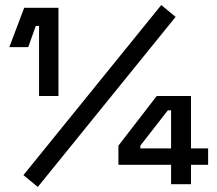

<svg xmlns="http://www.w3.org/2000/svg" viewBox="-20 -731 863 762"><path d="M135 -350V-628H122L92 -544H17L76 -700H212V-350ZM130 11 73 -36 620 -711 677 -664ZM659 0V-77H450V-153L602 -350H738V-142H806V-77H738V0ZM537 -142H659V-293H646L537 -153Z"/></svg>

Font: Space Grotesk Medium
Style: Regular
Weight: 500
Designer: Florian Karsten
Foundry: Florian Karsten
Version: Version 2.000